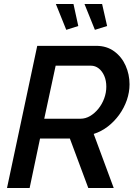

<svg xmlns="http://www.w3.org/2000/svg" viewBox="-20 -939 677 959"><path d="M15 0 166 -710H461Q513 -710 550.5 -682.5Q588 -655 607.5 -611Q627 -567 627 -518Q627 -478 613.5 -439Q600 -400 575.5 -366Q551 -332 518.5 -307Q486 -282 448 -270L548 0H421L329 -247H180L128 0ZM382 -346Q407 -346 430 -359.5Q453 -373 471.5 -396Q490 -419 500.5 -447.5Q511 -476 511 -506Q511 -536 501 -559.5Q491 -583 473.5 -597Q456 -611 433 -611H258L201 -346ZM402 -919H490L515 -809L454 -790ZM259 -919H347L371 -809L311 -790Z"/></svg>

Font: Raleway Thin SemiBold
Style: Italic
Weight: 600
Italic angle: -12°
Version: Version 4.026